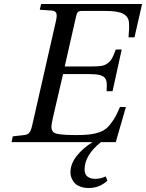

<svg xmlns="http://www.w3.org/2000/svg" viewBox="-20 -712 732 962"><path d="M38.1 0 43.9 -28.8 100.1 -35.2Q117.7 -36.6 126.5 -46.9Q135.3 -57.1 141.1 -83L261.2 -610.8Q266.6 -636.7 261.5 -647.2Q256.3 -657.7 238.8 -659.2L179.2 -663.1L186 -691.9H691.9L653.8 -524.9H624Q628.4 -569.8 626.2 -599.1Q624 -628.4 597.4 -642.8Q570.8 -657.2 509.8 -657.2H389.2Q376 -657.2 370.1 -651.4Q364.3 -645.5 360.8 -627.9L304.2 -378.9H435.1Q468.8 -378.9 487.8 -381.8Q506.8 -384.8 520.8 -396Q534.7 -407.2 542 -420.9Q549.3 -434.6 560.1 -463.9H589.8L543.9 -254.9H514.2Q515.6 -279.3 514.6 -295.7Q513.7 -312 504.9 -322Q496.1 -332 478 -336.4Q460 -340.8 426.8 -340.8H295.9L245.1 -122.1Q236.8 -86.9 237.8 -72Q238.8 -57.1 250 -47.9Q267.1 -35.2 361.8 -35.2Q401.4 -35.2 427.2 -38.1Q453.1 -41 477.1 -49.1Q501 -57.1 517.8 -73.2Q534.7 -89.4 550 -113.8Q565.4 -138.2 581.1 -175.8H610.8L560.1 0H485.8Q403.8 65.4 403.8 137.2Q403.8 161.6 418.5 172.9Q433.1 184.1 457 184.1Q484.9 184.1 509.8 171.9L518.1 192.9Q479.5 230 424.8 230Q401.9 230 384.3 223.6Q366.7 217.3 357.4 208.5Q348.1 199.7 342.3 188.2Q336.4 176.8 334.7 168.2Q333 159.7 333 151.9Q333 108.9 364.3 69.3Q395.5 29.8 443.8 0Z"/></svg>

Font: Linguistics Pro
Style: Italic
Weight: 400
Italic angle: -12°
Designer: Stefan Peev, Context Ltd
Foundry: Stefan Peev, Context Ltd
Version: Version 001.000